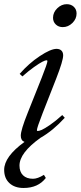

<svg xmlns="http://www.w3.org/2000/svg" viewBox="-52 -683 393 936"><path d="M253.9 -550.8Q233.4 -550.8 220 -563.7Q206.5 -576.7 206.5 -596.2Q206.5 -622.6 227.1 -642.6Q247.6 -662.6 273.4 -662.6Q294.4 -662.6 307.9 -649.9Q321.3 -637.2 321.3 -617.2Q321.3 -590.8 300.8 -570.8Q280.3 -550.8 253.9 -550.8ZM63 233.4Q19.5 233.4 -6.1 209.7Q-31.7 186 -31.7 145Q-31.7 80.6 67.4 8.8Q49.3 2 49.3 -21.5Q49.3 -48.8 83 -132.8L151.4 -304.2Q179.2 -374.5 179.2 -385.3Q179.2 -389.2 174.8 -389.2Q168.9 -389.2 154.8 -382.1Q140.6 -375 114 -356.2Q87.4 -337.4 57.1 -310.5L43.9 -322.8Q88.4 -374 141.8 -409.4Q195.3 -444.8 223.6 -444.8Q238.8 -444.8 247.3 -436.5Q255.9 -428.2 255.9 -413.1Q255.9 -387.2 222.7 -301.8L155.3 -129.9Q127.9 -59.6 127.9 -48.3Q127.9 -44.4 131.8 -44.4Q138.7 -44.4 151.9 -50Q165 -55.7 192.4 -74.5Q219.7 -93.3 251.5 -122.1L263.7 -108.9Q207 -46.4 145.5 -11.2Q43 62 43 124Q43 154.8 60.3 171.6Q77.6 188.5 108.9 188.5Q131.3 188.5 162.1 169.4L171.4 184.6Q133.8 233.4 63 233.4Z"/></svg>

Font: Elstob
Style: Italic
Weight: 400
Italic angle: -20°
Designer: Peter S. Baker
Version: Version 1.015